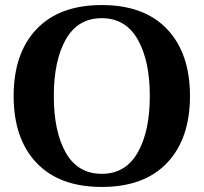

<svg xmlns="http://www.w3.org/2000/svg" viewBox="-20 -730 806 760"><path d="M34 -350Q34 -519 124.5 -614.5Q215 -710 383 -710Q551 -710 641.5 -614.5Q732 -519 732 -350Q732 -181 641.5 -85.5Q551 10 383 10Q215 10 124.5 -85.5Q34 -181 34 -350ZM573 -350Q573 -490 525 -574Q477 -658 383 -658Q288 -658 240.5 -574Q193 -490 193 -350Q193 -209 240.5 -125.5Q288 -42 383 -42Q477 -42 525 -126Q573 -210 573 -350Z"/></svg>

Font: Trirong
Style: Bold
Weight: 700
Designer: Katatrad Team
Foundry: CadsonDemak
Version: Version 1.001